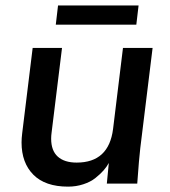

<svg xmlns="http://www.w3.org/2000/svg" viewBox="-20 -678 629 709"><path d="M231.4 11.2Q147 11.2 103.3 -32.7Q59.6 -76.7 59.6 -151.9Q59.6 -167 62 -186.5L100.6 -501H209L170.4 -187.5Q168.9 -176.3 168.9 -166Q168.9 -121.6 193.4 -99.6Q217.8 -77.6 263.2 -77.6Q381.8 -77.6 397.5 -201.7L434.1 -501H543.5L498 -130.9Q493.7 -95.7 486.8 0H374.5L381.8 -76.2Q374.5 -62.5 362.5 -48.8Q350.6 -35.2 332.5 -20.8Q314.5 -6.3 287.8 2.4Q261.2 11.2 231.4 11.2ZM186 -586.9 194.3 -657.7H491.7L483.4 -586.9Z"/></svg>

Font: Muli
Style: Semi-BoldItalic
Weight: 600
Italic angle: -7°
Designer: Vernon Adams
Foundry: newtypography
Version: Version 2.0; ttfautohint (v1.00rc1.2-2d82) -l 8 -r 50 -G 200